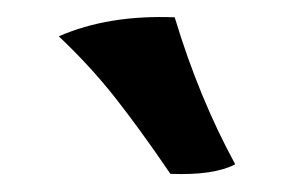

<svg xmlns="http://www.w3.org/2000/svg" viewBox="-20 -735 340 222"><path d="M48 -693Q105 -718 182 -715Q210 -622 252 -545Q227 -532 177 -534Q143 -584 114 -621Q85 -658 48 -693Z"/></svg>

Font: Vollkorn SC
Style: Bold
Weight: 700
Designer: Friedrich Althausen
Foundry: Friedrich Althausen
Version: Version 4.015